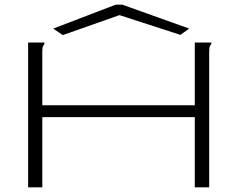

<svg xmlns="http://www.w3.org/2000/svg" viewBox="-20 -806 1040 826"><path d="M101 -623H171V-616Q165 -610 163.5 -603Q162 -596 162 -579V-353H818V-623H889V-616Q883 -610 881.5 -603Q880 -596 880 -579V0H818V-302H162V0H101ZM250 -655 209 -683 478 -786H506L794 -683L756 -656L494 -741Z"/></svg>

Font: Inconsolata UltraExpanded Light
Style: Regular
Weight: 300
Width: 9
Monospace: yes
Designer: Raph Levien, Cyreal, Brenton Simpson
Foundry: Raph Levien, Cyreal, Google
Version: Version 3.001; ttfautohint (v1.8.2.53-6de2)